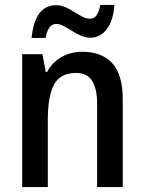

<svg xmlns="http://www.w3.org/2000/svg" viewBox="-20 -759 586 779"><path d="M314 -549Q393 -549 435.5 -502.5Q478 -456 478 -356V0H374V-338Q374 -400 353.5 -431.5Q333 -463 289 -463Q224 -463 199 -415.5Q174 -368 174 -273V0H70V-539H152L166 -467H171Q186 -495 208 -513Q230 -531 257 -540Q284 -549 314 -549ZM444 -739Q440 -676 413.5 -641Q387 -606 346 -606Q327 -606 308 -614.5Q289 -623 271.5 -634Q254 -645 238 -653.5Q222 -662 208 -662Q191 -662 180.5 -647.5Q170 -633 165 -605H108Q111 -635 118 -659Q125 -683 137 -701Q149 -719 167 -728.5Q185 -738 207 -738Q227 -738 245 -730Q263 -722 280.5 -711Q298 -700 314 -691.5Q330 -683 346 -683Q362 -683 372 -697.5Q382 -712 387 -739Z"/></svg>

Font: Noto Sans Display SemiCondensed Medium
Style: Regular
Weight: 500
Width: 4
Designer: Monotype Design Team
Foundry: Monotype Imaging Inc.
Version: Version 2.003